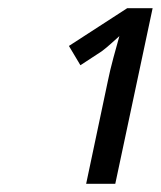

<svg xmlns="http://www.w3.org/2000/svg" viewBox="-20 -863 393 468"><path d="M190 -415 243 -666Q248 -691 256.5 -722.5Q265 -754 271 -775Q263 -768 251.5 -757.5Q240 -747 228 -738L176 -704L148 -751L290 -843H352L261 -415Z"/></svg>

Font: Noto Sans IKEA
Style: Italic
Weight: 400
Italic angle: -12°
Designer: Monotype Design Team
Foundry: Monotype Imaging Inc.
Version: Version 2.001